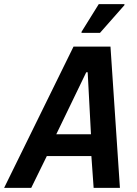

<svg xmlns="http://www.w3.org/2000/svg" viewBox="-56 -915 668 935"><path d="M-36 0 302 -688H482L528 0H400L389 -155H172L96 0ZM218 -261H387L371 -563H364ZM341 -755V-760L425 -895H550V-890L431 -755Z"/></svg>

Font: Saira SemiCondensed SemiBold
Style: Italic
Weight: 600
Width: 4
Italic angle: -12°
Designer: Hector Gatti with collaboration of the Omnibus-Type team
Foundry: Omnibus-Type
Version: Version 1.101